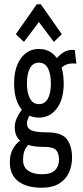

<svg xmlns="http://www.w3.org/2000/svg" viewBox="-20 -705 390 898"><path d="M162 -155Q138 -155 118 -164Q106 -144 106 -128Q106 -106 125.5 -96Q145 -86 201 -86Q269 -86 293 -53.5Q317 -21 317 32Q317 69 303 101Q289 133 257.5 153Q226 173 174 173Q105 173 65.5 143Q26 113 26 54Q26 18 40 -7.5Q54 -33 74 -47Q49 -69 49 -110Q49 -132 58.5 -152.5Q68 -173 82 -192Q46 -235 46 -315Q46 -388 77.5 -432Q109 -476 162 -476Q215 -476 246 -433Q264 -454 284 -464Q304 -474 330 -471L337 -407Q317 -410 300 -406Q283 -402 268 -389Q278 -356 278 -315Q278 -241 246 -198Q214 -155 162 -155ZM162 -218Q190 -218 204 -244Q218 -270 218 -315Q218 -360 204 -386Q190 -412 162 -412Q134 -412 120 -386Q106 -360 106 -315Q106 -271 120 -244.5Q134 -218 162 -218ZM88 44Q88 77 112 93.5Q136 110 176 110Q218 110 237 91.5Q256 73 256 43Q256 11 242 -3.5Q228 -18 187 -18Q165 -18 146.5 -20Q128 -22 112 -27Q99 -13 93.5 3Q88 19 88 44ZM92 -509 54 -545 152 -685H171L269 -545L232 -509L162 -602Z"/></svg>

Font: Inconsolata ExtraCondensed Medium
Style: Regular
Weight: 500
Width: 2
Monospace: yes
Designer: Raph Levien, Cyreal, Brenton Simpson
Foundry: Raph Levien, Cyreal, Google
Version: Version 3.001; ttfautohint (v1.8.2.53-6de2)